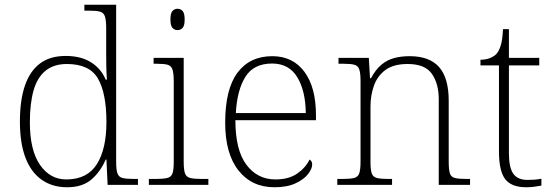

<svg xmlns="http://www.w3.org/2000/svg" viewBox="-20 -780 2330 810"><path d="M263 10Q201 10 156 -21.5Q111 -53 87.5 -114.5Q64 -176 64 -267Q64 -357 85 -418.5Q106 -480 148.5 -512Q191 -544 257 -544Q321 -544 363.5 -517.5Q406 -491 426 -444H431Q429 -472 428.5 -499.5Q428 -527 428 -548V-659Q428 -695 422.5 -711Q417 -727 401.5 -731Q386 -735 358 -735H336V-760H470V-97Q470 -64 475.5 -48.5Q481 -33 497.5 -29Q514 -25 548 -25H562V0H434L429 -107H426Q404 -56 366 -23Q328 10 263 10ZM262 -23Q349 -24 389 -88Q429 -152 429 -265Q429 -386 393.5 -448Q358 -510 262 -510Q207 -510 172 -481.5Q137 -453 121.5 -398Q106 -343 106 -264Q106 -146 149 -84Q192 -22 262 -23Z M608 0V-25H635Q668 -25 685 -29Q702 -33 707.5 -48Q713 -63 713 -97V-435Q713 -471 707.5 -487Q702 -503 686.5 -507Q671 -511 643 -511H628V-536H755V-98Q755 -64 760.5 -48.5Q766 -33 783 -29Q800 -25 833 -25H859V0ZM729 -653Q716 -653 707.5 -662.5Q699 -672 699 -698Q699 -724 707.5 -733.5Q716 -743 729 -743Q742 -743 750.5 -733.5Q759 -724 759 -698Q759 -672 750.5 -662.5Q742 -653 729 -653Z M1138 10Q1042 10 986 -61Q930 -132 930 -262Q930 -404 982 -473.5Q1034 -543 1129 -543Q1215 -543 1264 -477.5Q1313 -412 1313 -293V-273H973Q973 -147 1019.5 -85Q1066 -23 1142 -23Q1198 -23 1233.5 -47.5Q1269 -72 1286 -107Q1291 -104 1294 -99Q1297 -94 1297 -86Q1297 -68 1279.5 -45.5Q1262 -23 1226.5 -6.5Q1191 10 1138 10ZM1270 -303Q1269 -397 1234 -454.5Q1199 -512 1128 -512Q1050 -512 1015 -455.5Q980 -399 975 -303Z M1403 0V-25H1423Q1456 -25 1473 -29Q1490 -33 1495.5 -48.5Q1501 -64 1501 -98V-439Q1501 -472 1495.5 -487.5Q1490 -503 1474.5 -507Q1459 -511 1431 -511H1408V-536H1536L1541 -450H1545Q1565 -487 1589 -507Q1613 -527 1642.5 -535Q1672 -543 1708 -543Q1792 -543 1832.5 -497Q1873 -451 1873 -355V-98Q1873 -64 1878 -48.5Q1883 -33 1899.5 -29Q1916 -25 1950 -25H1963V0H1831V-361Q1831 -427 1802 -468.5Q1773 -510 1700 -510Q1639 -510 1605 -484Q1571 -458 1557 -417Q1543 -376 1543 -331V-97Q1543 -63 1548.5 -48Q1554 -33 1570.5 -29Q1587 -25 1620 -25H1634V0Z M2200 10Q2138 10 2111.5 -24Q2085 -58 2085 -142V-504H2007V-528Q2028 -528 2044.5 -534Q2061 -540 2073 -551Q2084 -562 2092 -586.5Q2100 -611 2102 -657H2127V-536H2255V-504H2127V-134Q2127 -73 2145.5 -47Q2164 -21 2205 -21Q2222 -21 2235 -22Q2248 -23 2264 -26V3Q2249 6 2232.5 8Q2216 10 2200 10Z"/></svg>

Font: Noto Serif Armenian ExtraLight
Style: Regular
Weight: 250
Version: Version 2.007